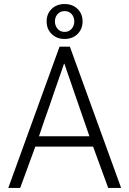

<svg xmlns="http://www.w3.org/2000/svg" viewBox="-20 -931 641 951"><path d="M236 -762.5Q211 -787 211 -825Q211 -863 236 -887Q261 -911 300 -911Q339 -911 364 -887Q389 -863 389 -825Q389 -787 364 -762.5Q339 -738 300 -738Q261 -738 236 -762.5ZM265 -861Q252 -846 252 -825Q252 -804 265 -788.5Q278 -773 300 -773Q322 -773 335 -788.5Q348 -804 348 -825Q348 -846 335 -861Q322 -876 300 -876Q278 -876 265 -861ZM580 0H516L441 -205H155L80 0H21L275 -700H326ZM297 -615Q293 -603 285.5 -581.5Q278 -560 268.5 -532.5Q259 -505 248 -474Q237 -443 227 -412Q201 -340 173 -256H423Q394 -340 369 -412Q358 -443 347.5 -474Q337 -505 327.5 -532.5Q318 -560 310.5 -581.5Q303 -603 299 -615Z"/></svg>

Font: Post Grotesk Light
Style: Light
Weight: 300
Version: Version 1.0